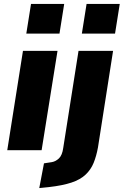

<svg xmlns="http://www.w3.org/2000/svg" viewBox="-20 -765 630 978"><path d="M114 -594 138 -745H307L283 -594ZM17 0 97 -506H273L192 0ZM397 -594 421 -745H590L566 -594ZM180 193 204 67 243 61Q263 58 280 42Q297 26 302 -11L380 -506H556L479 -14Q471 30 457 64.5Q443 99 416 124.5Q389 150 344 165Q299 180 229 188Z"/></svg>

Font: Nunito Sans 7pt Condensed Black
Style: Italic
Weight: 900
Width: 3
Italic angle: -9°
Designer: Vernon Adams
Foundry: Vernon Adams
Version: Version 3.101;gftools[0.9.27]